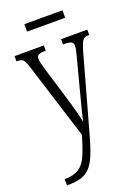

<svg xmlns="http://www.w3.org/2000/svg" viewBox="-170 -756 775 1066"><g transform="rotate(-20 217.5 -223.0)"><path d="M33 201Q87 201 117.5 181Q148 161 167.5 117Q187 73 207 2L66 -447Q58 -472 51.5 -484.5Q45 -497 35.5 -501Q26 -505 7 -505H5V-536H178V-505H175Q144 -505 134 -498Q124 -491 124 -477Q124 -466 128.5 -448.5Q133 -431 140 -407L194 -229Q211 -174 222 -132Q233 -90 238 -63Q244 -91 253 -126Q262 -161 273 -203L328 -413Q333 -431 336.5 -447Q340 -463 340 -475Q340 -491 330 -497.5Q320 -504 290 -505H280V-536H435V-505H432Q415 -505 405.5 -499.5Q396 -494 388.5 -477.5Q381 -461 371 -427L249 11Q230 81 212 125.5Q194 170 171.5 194.5Q149 219 117 228.5Q85 238 38 238H33ZM117 -640V-684H342V-640Z"/></g></svg>

Font: Noto Serif ExtraCondensed Light
Style: Regular
Weight: 300
Width: 2
Designer: Monotype Design Team
Foundry: Monotype Imaging Inc.
Version: Version 2.014; ttfautohint (v1.8.4.7-5d5b)